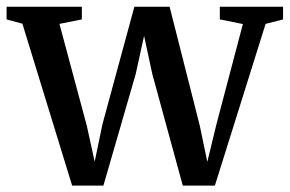

<svg xmlns="http://www.w3.org/2000/svg" viewBox="-27 -558 880 583"><path d="M-7 -499V-537.5H221.5V-499L153.5 -485.5L236.5 -176.5L260.5 -67L284 -180.5L381 -537.5H488L579.5 -177L602.5 -66.5L630 -180L710.5 -485L640.5 -499V-537.5H832.5V-499L779.5 -485.5L625.5 5.5H528L435.5 -333L410.5 -449L385 -333L287 5.5H192L41 -486Z"/></svg>

Font: Merriweather 60pt Medium
Style: Regular
Weight: 500
Version: Version 2.100